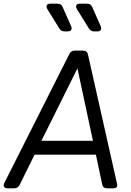

<svg xmlns="http://www.w3.org/2000/svg" viewBox="-36 -1019 708 1039"><path d="M5 0Q-8 0 -13.5 -7.5Q-19 -15 -13 -28L340 -728Q349 -745 368 -745H413Q436 -745 440 -724L597 -26Q604 0 576 0H544Q521 0 517 -21L483 -182H151L70 -18Q61 0 41 0ZM188 -257H467L383 -649ZM474 -849Q455 -849 445 -865L380 -970Q373 -983 377.5 -991Q382 -999 396 -999H435Q456 -999 463 -981L509 -877Q514 -864 509 -856.5Q504 -849 490 -849ZM314 -849Q295 -849 285 -865L220 -970Q213 -983 217.5 -991Q222 -999 236 -999H275Q296 -999 303 -981L349 -877Q354 -864 349 -856.5Q344 -849 330 -849Z"/></svg>

Font: Pitagon Sans Text
Style: Italic
Weight: 400
Italic angle: -8°
Designer: Travis Tran
Foundry: Pitagon
Version: Version 1.001; ttfautohint (v1.8.4.7-5d5b);gftools[0.9.26]